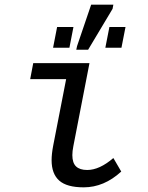

<svg xmlns="http://www.w3.org/2000/svg" viewBox="-20 -802 640 832"><path d="M293.5 -129.9Q293.5 -96.2 309.6 -80.8Q325.7 -65.4 357.9 -65.4Q411.1 -65.4 471.2 -117.2L505.4 -58.6Q430.7 9.8 342.8 9.8Q269.5 9.8 236.6 -19.5Q203.6 -48.8 203.6 -107.9Q203.6 -134.8 210.4 -170.4L266.6 -459H110.8L124 -528.3H367.7L297.9 -168.9Q293.5 -147 293.5 -129.9ZM310.5 -586.4 314 -602.5 375 -781.7H471.2L467.8 -763.7L361.8 -586.4ZM436.5 -595.2 454.1 -685.1H523.9L506.3 -595.2ZM210 -595.2 227.5 -685.1H298.3L280.8 -595.2Z"/></svg>

Font: Liberation Mono
Style: Italic
Weight: 400
Italic angle: -12°
Monospace: yes
Designer: Steve Matteson
Foundry: Ascender Corporation
Version: Version 2.1.5